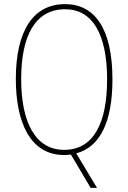

<svg xmlns="http://www.w3.org/2000/svg" viewBox="-20 -744 624 934"><path d="M527 -358C527 -607 439 -724 297 -724C141 -724 57 -594 57 -359C57 -150 127 10 291 10C302 10 312 10 325 8L421 170H452L351 2C467 -29 527 -151 527 -358ZM83 -359C83 -568 150 -699 297 -699C429 -699 501 -579 501 -358C501 -143 434 -15 292 -15C154 -15 83 -146 83 -359Z"/></svg>

Font: Noto Sans Armenian Condensed Thin
Style: Regular
Weight: 100
Width: 3
Designer: Monotype Design Team
Foundry: Monotype Imaging Inc.
Version: Version 2.008